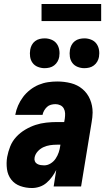

<svg xmlns="http://www.w3.org/2000/svg" viewBox="-20 -938 540 966"><path d="M141 8Q110 8 82 -2Q54 -12 36.5 -34.5Q19 -57 15 -87.5Q11 -118 16 -148Q21 -175 31.5 -201.5Q42 -228 62 -249.5Q82 -271 107.5 -286Q133 -301 159 -309.5Q185 -318 212.5 -321Q240 -324 266 -324H303L306 -341Q308 -355 307.5 -368Q307 -381 301 -392Q295 -403 283.5 -408.5Q272 -414 259 -414Q248 -414 236.5 -411Q225 -408 216.5 -400Q208 -392 202 -381.5Q196 -371 194 -360H57V-361Q61 -384 71 -407Q81 -430 96 -450Q111 -470 131.5 -486Q152 -502 175 -511.5Q198 -521 221.5 -524.5Q245 -528 268 -528Q304 -528 337 -519.5Q370 -511 395 -490Q420 -469 433 -438Q446 -407 446 -372Q446 -360 444.5 -347.5Q443 -335 441 -323L388 0H250L263 -83Q254 -65 242 -48.5Q230 -32 214.5 -18.5Q199 -5 179.5 1.5Q160 8 141 8ZM202 -106Q219 -106 234.5 -115.5Q250 -125 260 -140Q270 -155 275.5 -171.5Q281 -188 283 -204L284 -210H266Q249 -210 232 -207.5Q215 -205 198.5 -197.5Q182 -190 169.5 -176Q157 -162 154 -145Q152 -135 155.5 -126.5Q159 -118 167 -113.5Q175 -109 184 -107.5Q193 -106 202 -106ZM404 -595Q387 -595 370.5 -601.5Q354 -608 344 -621.5Q334 -635 331.5 -652.5Q329 -670 332 -688Q334 -700 340 -711.5Q346 -723 356.5 -731Q367 -739 379.5 -742Q392 -745 405 -745Q422 -745 438.5 -738.5Q455 -732 465 -718.5Q475 -705 478 -687.5Q481 -670 478 -652Q476 -640 469.5 -628.5Q463 -617 452.5 -609Q442 -601 429.5 -598Q417 -595 404 -595ZM204 -595Q187 -595 170.5 -601.5Q154 -608 144 -621.5Q134 -635 131.5 -652.5Q129 -670 132 -688Q134 -700 140 -711.5Q146 -723 156.5 -731Q167 -739 179.5 -742Q192 -745 205 -745Q222 -745 238.5 -738.5Q255 -732 265 -718.5Q275 -705 278 -687.5Q281 -670 278 -652Q276 -640 269.5 -628.5Q263 -617 252.5 -609Q242 -601 229.5 -598Q217 -595 204 -595ZM189 -832V-918H489V-832Z"/></svg>

Font: Iosevka Heavy Oblique
Style: Regular
Weight: 900
Italic angle: -9°
Monospace: yes
Designer: Belleve Invis
Foundry: Belleve Invis
Version: Version 32.5.0; ttfautohint (v1.8.4)